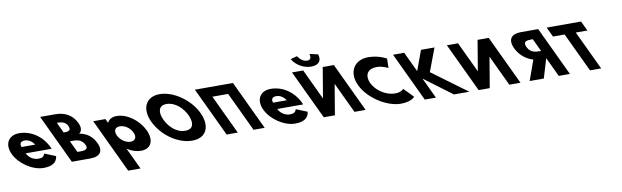

<svg xmlns="http://www.w3.org/2000/svg" viewBox="-138 -1685 8785 2711"><g transform="rotate(-10 4255.0 -329.0)"><path d="M516.8 -232C515 -238 509.8 -249 506.5 -256C421.4 -436 258.9 -528 102.9 -528C-52.1 -528 -121.4 -406 -50.5 -256C19.9 -107 204.6 15 359.6 15C473.6 15 550.1 -22 562.2 -119L404 -183C382.7 -137 362.9 -126 305.9 -126C260.9 -126 182.2 -153 144.8 -232ZM103.5 -330C84.3 -377 101.3 -413 162.3 -413C214.3 -413 265 -384 298.5 -330Z M435.3 -703.1 766.8 -1.9H1032.9C1178.2 -1.9 1224.6 -81.8 1170 -197.4C1116.5 -310.4 1031.6 -358.9 936.8 -374.2C981.8 -404.8 983.8 -460 953.2 -524.6C890.1 -658.1 773.6 -703.1 652.9 -703.1ZM724.9 -428.6 653.4 -579.9H666.1C735.8 -579.9 782.4 -558.6 806.2 -508.5C833.9 -449.8 806.5 -428.6 737.7 -428.6ZM868.4 -125.1 790 -290.9H840.2C915.8 -290.9 968.3 -267.9 998.9 -203.3C1025 -148.1 994.2 -125.1 918.5 -125.1Z M1884 -257C1813.1 -407 1650.9 -528 1500.9 -528C1430.9 -528 1385.5 -497 1367.4 -455H1365.4L1338 -513H1163L1528.4 260H1705.4L1559.3 -49C1620.7 -8 1688.6 15 1757.6 15C1907.6 15 1954.9 -107 1884 -257ZM1696 -257C1729.6 -186 1700.2 -136 1633.2 -136C1567.2 -136 1490.6 -186 1457 -257C1423.9 -327 1450.3 -377 1519.3 -377C1591.3 -377 1662.9 -327 1696 -257Z M1969.3 -363.9C2066.1 -159.1 2287.5 -0.1 2494.9 -0.1C2696.3 -0.1 2772.5 -159.1 2675.6 -363.9C2578.8 -568.8 2346 -726.9 2151.3 -726.9C1958.4 -726.9 1872.4 -568.8 1969.3 -363.9ZM2141.8 -363.9C2092.4 -468.5 2100.8 -573 2224 -573C2348.1 -573 2453.7 -468.5 2503.1 -363.9C2552.5 -259.4 2549.2 -154.8 2421.7 -154.8C2290.8 -154.8 2191.3 -259.4 2141.8 -363.9Z M2880.3 -561.9H3106.4L3371.6 -0.9H3531.4L3199.9 -702.1H3040.1H2814H2654.2L2985.7 -0.9H3145.5Z M4123.8 -232C4122 -238 4116.8 -249 4113.5 -256C4028.4 -436 3865.9 -528 3709.9 -528C3554.9 -528 3485.6 -406 3556.5 -256C3626.9 -107 3811.6 15 3966.6 15C4080.6 15 4157.1 -22 4169.2 -119L4011 -183C3989.7 -137 3969.9 -126 3912.9 -126C3867.9 -126 3789.2 -153 3751.8 -232ZM3710.5 -330C3691.3 -377 3708.3 -413 3769.3 -413C3821.3 -413 3872 -384 3905.5 -330Z M4334.3 -918.2C4334.3 -918.2 4366.4 -830.7 4286.5 -830.7C4206.6 -830.7 4155.8 -918.2 4155.8 -918.2L4061.2 -891.9C4114.4 -800.9 4220.6 -738 4330.3 -738C4439.9 -738 4486.7 -800.9 4453.9 -891.9ZM4613.2 -438H4611.5L4538.4 -2.8H4378.6L4047.1 -704H4206.9L4412.7 -268.8H4414.4L4487.4 -704H4647.2L4978.7 -2.8H4818.9Z M5436.1 -159.4C5275.5 -159.4 5151.9 -271.6 5107.3 -365.9C5063.1 -459.4 5080.6 -571.6 5241.2 -571.6C5322.8 -571.6 5399.4 -528.3 5399.4 -528.3L5403.1 -664.3C5403.1 -664.3 5294.4 -728.9 5142.2 -728.9C4943.3 -728.9 4839.4 -565.7 4934.7 -364.2C5029.5 -163.6 5287.7 -2.1 5485.8 -2.1C5637.9 -2.1 5685.6 -66.7 5685.6 -66.7L5553.3 -202.7C5553.3 -202.7 5517.7 -159.4 5436.1 -159.4Z M6465.3 -0.9 5964.5 -369.8 6089.6 -702.1H5895.8L5790.6 -415.7L5655.2 -702.1H5495.4L5826.9 -0.9H5986.7L5846.1 -298.4L6245.1 -0.9Z M6833.1 -436.1H6831.4L6758.3 -0.9H6598.5L6267 -702.1H6426.8L6632.6 -266.9H6634.3L6707.3 -702.1H6867.1L7198.6 -0.9H7038.8Z M7576.2 -703.1 7907.7 -1.9H7747.9L7616.9 -279L7533.7 -1.9H7330.5L7434.9 -291.7C7336.2 -318.9 7245.1 -389.5 7195.2 -494.9C7130.1 -632.6 7195.4 -703.1 7325.4 -703.1ZM7563.4 -392 7476.7 -575.6H7458C7397.6 -575.6 7327.4 -571.4 7368.8 -483.8C7410.1 -396.3 7484.4 -392 7544.7 -392Z M7764.4 -562.9H7931L8196.2 -1.9H8356L8090.8 -562.9H8257.4L8191.1 -703.1H7698.1Z"/></g></svg>

Font: Hussar
Style: BdOpOblFive
Weight: 700
Foundry: Cannot Into Space Fonts
Version: Version 2.00